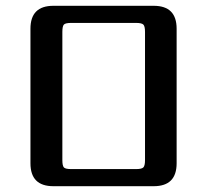

<svg xmlns="http://www.w3.org/2000/svg" viewBox="-20 -642 714 662"><path d="M589 -543V-79Q589 0 510 0H164Q85 0 85 -79V-543Q85 -622 164 -622H510Q589 -622 589 -543ZM480 -90V-532Q480 -552 474 -557.5Q468 -563 449 -563H226Q206 -563 200.5 -557.5Q195 -552 195 -532V-90Q195 -70 200.5 -64.5Q206 -59 226 -59H449Q468 -59 474 -64.5Q480 -70 480 -90Z"/></svg>

Font: Sarpanch Medium
Style: Regular
Weight: 500
Designer: Manushi Parikh (Devanagari and Latin), Jyotish Sonowal (Devanagari)
Foundry: Indian Type Foundry
Version: Version 2.004;PS 1.0;hotconv 1.0.78;makeotf.lib2.5.61930; tt